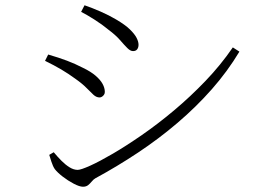

<svg xmlns="http://www.w3.org/2000/svg" viewBox="-20 -724 1040 729"><path d="M288 -679 301 -704Q330 -694 362 -680Q394 -666 421 -650Q455 -630 473 -612.5Q491 -595 498.5 -580.5Q506 -566 506 -554Q506 -544 501 -537Q496 -530 485 -530Q475 -530 463.5 -541.5Q452 -553 435.5 -572Q419 -591 392 -611Q368 -631 338 -650Q308 -669 288 -679ZM864 -544 889 -528Q844 -453 784.5 -385.5Q725 -318 654 -257.5Q583 -197 504 -144.5Q425 -92 342 -47Q335 -43 328.5 -35Q322 -27 314.5 -21Q307 -15 295 -15Q282 -15 260 -26.5Q238 -38 218 -53.5Q198 -69 188 -82Q181 -92 175 -110.5Q169 -129 167 -136L184 -146Q199 -128 214 -113Q229 -98 244.5 -88.5Q260 -79 275 -79Q287 -79 322.5 -95Q358 -111 408.5 -140.5Q459 -170 519 -211.5Q579 -253 641 -305Q703 -357 760.5 -417Q818 -477 864 -544ZM151 -493 163 -517Q204 -505 234.5 -493.5Q265 -482 296 -466Q325 -452 343 -436.5Q361 -421 369.5 -405.5Q378 -390 378 -375Q378 -369 375 -364.5Q372 -360 367.5 -357Q363 -354 358 -354Q346 -354 335 -364Q324 -374 308.5 -390Q293 -406 266 -425Q240 -444 213 -460Q186 -476 151 -493Z"/></svg>

Font: Noto Serif TC
Style: Regular
Weight: 200
Designer: Ryoko NISHIZUKA 西塚涼子 (kana & ideographs); Frank Grießhammer (Latin, Greek & Cyrillic); Wenlong ZHANG 张文龙 (bopomofo); San
Foundry: Adobe
Version: Version 2.001;hotconv 1.1.0;makeotfexe 2.6.0